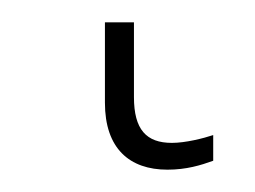

<svg xmlns="http://www.w3.org/2000/svg" viewBox="-20 80 228 172"><path d="M130 232C147 232 160 228 171 224V201C162 204 146 208 134 208C111 208 100 196 100 167V100H74V172C74 213 96 232 130 232Z"/></svg>

Font: Noto Sans Condensed Thin
Style: Regular
Weight: 100
Width: 3
Designer: Monotype Design Team
Foundry: Monotype Imaging Inc.
Version: Version 2.013